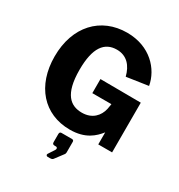

<svg xmlns="http://www.w3.org/2000/svg" viewBox="-225 -903 1212 1298"><g transform="rotate(30 380.5 -254.0)"><path d="M378 10C499 10 557 -46 595 -94V0H703V-388L387 -390V-280H536L529 -239C516 -181 472 -130 391 -130C302 -130 233 -183 233 -374C233 -547 289 -618 385 -618C463 -618 508 -565 527 -489L695 -514C674 -633 568 -752 388 -752C183 -752 42 -603 42 -368C42 -141 174 10 378 10ZM340 244H357C373 244 379 241 385 232L434 167C434 164 437 160 437 155V71C437 62 432 57 423 57H341C332 57 326 62 326 74V137C326 150 331 155 345 155H354C365 155 370 167 361 179L330 227C325 234 331 244 340 244Z"/></g></svg>

Font: 18Franklin
Style: Bold
Weight: 700
Designer: Pablo Impallari, Rodrigo Fuenzalida (Modified by Dan O. Williams)
Version: Version 0.025;PS 000.025;hotconv 1.0.88;makeotf.lib2.5.64775